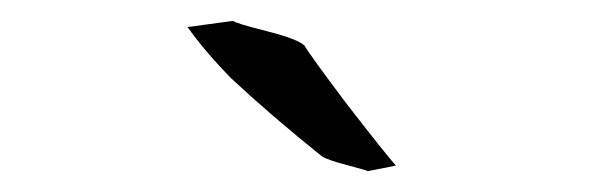

<svg xmlns="http://www.w3.org/2000/svg" viewBox="-20 -770 564 184"><path d="M359.4 -611.3 332.5 -606Q331.1 -606.9 312.5 -611.8Q293.9 -616.7 288.6 -620.1Q239.3 -659.7 201.7 -694.8Q176.3 -720.7 159.7 -744.1L203.6 -750Q204.6 -748 235.4 -740.2Q266.1 -732.4 272 -726.1Q275.9 -718.8 311.5 -671.4Q350.1 -621.6 359.4 -611.3Z"/></svg>

Font: Khula Regular
Style: Regular
Weight: 400
Designer: Erin McLaughlin, Steve Matteson
Version: Version 1.000;PS 1.0;hotconv 1.0.72;makeotf.lib2.5.5900